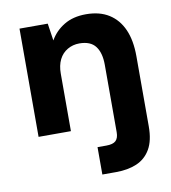

<svg xmlns="http://www.w3.org/2000/svg" viewBox="-82 -585 782 877"><g transform="rotate(-10 309.0 -147.0)"><path d="M65 0V-502H196L208 -422Q231 -463 273 -488.5Q315 -514 375 -514Q438 -514 481 -487Q524 -460 546.5 -409.5Q569 -359 569 -285V40Q569 106 546 145.5Q523 185 482 202.5Q441 220 386 220H322V93H363Q394 93 407 80.5Q420 68 420 41V-272Q420 -327 397 -357.5Q374 -388 322 -388Q292 -388 267 -373.5Q242 -359 228.5 -332Q215 -305 215 -266V0Z"/></g></svg>

Font: DM Sans 16pt Black
Style: Regular
Weight: 900
Version: Version 4.004;gftools[0.9.30]